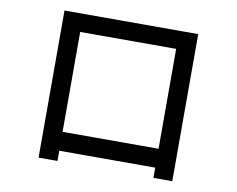

<svg xmlns="http://www.w3.org/2000/svg" viewBox="-79 -795 1158 939"><g transform="rotate(10 500.0 -326.0)"><path d="M832 39.1H738.3V-11.7H261.7V39.1H168V-691.4H832ZM738.3 -105.5V-601.6H261.7V-105.5Z"/></g></svg>

Font: WenQuanYi Micro Hei
Style: Regular
Weight: 400
Foundry: Ascender Corporation
Version: Version 0.2.0-beta